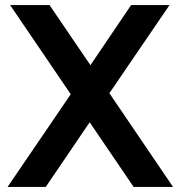

<svg xmlns="http://www.w3.org/2000/svg" viewBox="-20 -740 715 760"><path d="M509 0H665L413 -371L651 -720H499L338 -482L176 -720H20L260 -367L10 0H161L335 -256Z"/></svg>

Font: Aspekta 600
Style: Regular
Weight: 600
Designer: Ivo Dolenc
Version: Version 2.100